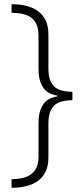

<svg xmlns="http://www.w3.org/2000/svg" viewBox="-20 -734 391 912"><path d="M35 117Q78 117 106.5 105.5Q135 94 149 70.5Q163 47 163 11V-152Q163 -203 183.5 -235.5Q204 -268 252 -276V-280Q204 -288 183.5 -320.5Q163 -353 163 -404V-565Q163 -603 149 -627Q135 -651 107 -662Q79 -673 35 -673V-714Q92 -714 130.5 -698Q169 -682 189.5 -650Q210 -618 210 -571V-408Q210 -368 222 -344Q234 -320 259 -309Q284 -298 324 -298V-258Q284 -258 259 -247Q234 -236 222 -212Q210 -188 210 -148V15Q210 62 189.5 94Q169 126 130 142Q91 158 35 158Z"/></svg>

Font: Noto Sans Syriac Eastern ExtraLight
Style: Regular
Weight: 250
Designer: Patrick Giasson and the Monotype Design Team
Foundry: Monotype Imaging Inc.
Version: Version 3.001